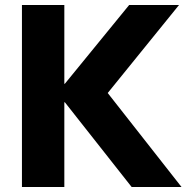

<svg xmlns="http://www.w3.org/2000/svg" viewBox="-20 -750 763 770"><path d="M68 0V-730H238V-414H240L498 -730H698L412 -377L708 0H508L240 -340H238V0Z"/></svg>

Font: M PLUS 2 Thin ExtraBold
Style: Regular
Weight: 800
Version: Version 1.001